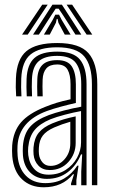

<svg xmlns="http://www.w3.org/2000/svg" viewBox="-20 -793 485 822"><path d="M373.5 0V-432.5Q373.5 -513.2 340.4 -551.9Q307.2 -590.5 225 -590.5Q149 -590.5 111.5 -560.4Q74 -530.2 71 -457Q70.2 -438 70.4 -419Q70.5 -400 71.8 -380.5H49.2Q47.8 -401.8 47.5 -419.2Q47.2 -436.8 48.2 -458Q51.5 -539.2 93.1 -574Q134.8 -608.8 225 -608.8Q320.8 -608.8 358.6 -565.6Q396.5 -522.5 396.5 -432.5V0ZM327.8 0.2V-58.2L331.8 -132H326.8Q307 -83.8 269.4 -55.4Q231.8 -27 180.2 -27.2Q137.5 -27.2 109.9 -54Q82.2 -80.8 78.2 -127.2Q76.8 -146.8 78 -166.8Q81.8 -219.5 108.4 -249.8Q135 -280 188.8 -300.2Q213.5 -309.5 253.8 -319.9Q294 -330.2 327.8 -336.2V-432.5Q327.8 -491.8 305.4 -522.8Q283 -553.8 225 -553.8Q171.8 -553.8 145.4 -530.6Q119 -507.5 116.8 -455Q116.2 -440.2 116.1 -420.6Q116 -401 117.2 -380.5H94.5Q93.2 -400.8 93.2 -420.5Q93.2 -440.2 93.8 -455.5Q96.5 -517 127.2 -544.5Q158 -572 225 -572Q294.8 -572 322.6 -537.5Q350.5 -503 350.5 -432.5V0.2ZM167.2 8.8Q110.5 8.8 74.4 -25.4Q38.2 -59.5 32.5 -123.8Q30.8 -147.5 32.2 -170.8Q37 -231 69.9 -269.1Q102.8 -307.2 173 -335.2Q197.8 -345.2 222.1 -352.8Q246.5 -360.2 282 -368V-432.5Q282 -472 269.5 -494.5Q257 -517 225 -517Q193.2 -517 178.5 -500.2Q163.8 -483.5 162.5 -452.5Q162 -443.2 161.9 -422.5Q161.8 -401.8 162.8 -380.5H140Q139 -402.8 139.1 -422.1Q139.2 -441.5 139.8 -454.5Q141.2 -495 161.6 -515.2Q182 -535.5 225 -535.5Q270.2 -535.5 287.5 -508.5Q304.8 -481.5 304.8 -432.5V-352.2Q272.5 -345 239.8 -336.1Q207 -327.2 181 -317.8Q60.8 -273.5 55 -168.8Q54.5 -159 54.5 -147.5Q54.5 -136 55.5 -125.8Q59.8 -72.5 90.9 -40.8Q122 -9 174 -9Q220.8 -9 254.5 -28.8Q288.2 -48.5 311 -83.8H316.2L307 -21.8V0H284.2L284 -7L296.8 -47H292.5Q247 8.8 167.2 8.8ZM187.8 -45.2Q229.8 -45.2 261.1 -65.5Q292.5 -85.8 309.8 -117.4Q327 -149 327 -183.2V-317.5Q294.8 -311.8 257.8 -302Q220.8 -292.2 196.2 -282.5Q150.5 -263.5 128 -236.1Q105.5 -208.8 100.8 -163Q99.2 -145.8 101 -129Q105.8 -91.5 127.6 -68.4Q149.5 -45.2 187.8 -45.2ZM193 -65Q162.5 -65 144.5 -84Q126.5 -103 123.8 -131.2Q122.5 -147.2 123.5 -161.8Q126.8 -201.5 146 -225Q165.2 -248.5 204 -264.8Q229.5 -275.2 252.8 -282.1Q276 -289 304 -294.8V-181.2Q304 -134 272.8 -99.5Q241.5 -65 193 -65ZM196 -82.8Q231.2 -82.8 256.1 -110.9Q281 -139 281 -179.2V-271.8Q246 -262 211.8 -247.2Q178.5 -232.5 163.4 -212.8Q148.2 -193 146.5 -160.8Q145.8 -152.2 146 -145.6Q146.2 -139 146.8 -133Q148.8 -113.8 161.5 -98.2Q174.2 -82.8 196 -82.8ZM74.5 -645 160.8 -773H184.2L98.8 -645ZM121.5 -645 204.5 -773H245L328 -645H303L250.8 -726.5L231 -756H218.5L198.8 -726.2L146.5 -645ZM350.8 -645 265.2 -773H288.8L375 -645ZM168 -645 205.5 -707.8 216.8 -730.2H232.8L244.2 -707.8L282.2 -645H257.2L230.2 -695.2L226.5 -712H223L219.2 -695.2L193 -645Z"/></svg>

Font: Big Shoulders Inline Text
Style: Bold
Weight: 700
Designer: Patric King
Foundry: XO Type Co
Version: Version 1.000